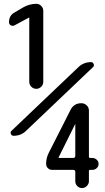

<svg xmlns="http://www.w3.org/2000/svg" viewBox="-20 -750 540 990"><path d="M357.4 64.5Q368.2 64.5 368.2 52.7V-109.4V-110.4L367.2 -109.4L282.2 61.5V63.5V64.5ZM368.2 184.6V136.7Q368.2 126 357.4 126H249Q236.3 126 227.1 117.2Q217.8 108.4 217.8 94.7Q217.8 63.5 232.4 36.1L343.8 -183.6Q361.3 -217.8 399.4 -217.8Q415 -217.8 426.8 -207Q438.5 -196.3 438.5 -179.7V57.6Q438.5 63.5 444.3 64.5H456.1Q468.8 64.5 478.5 73.2Q488.3 82 488.3 95.2Q488.3 108.4 478.5 117.2Q468.8 126 456.1 126H444.3Q438.5 126 438.5 131.8V184.6Q438.5 198.2 427.7 209Q417 219.7 402.8 219.7Q388.7 219.7 378.4 209.5Q368.2 199.2 368.2 184.6ZM54.7 -619.1Q44.9 -614.3 35.6 -619.6Q26.4 -625 26.4 -635.7Q26.4 -669.9 54.7 -685.5L99.6 -711.9Q129.9 -729.5 167 -730.5Q181.6 -730.5 192.4 -719.7Q203.1 -709 203.1 -694.3V-328.1Q203.1 -313.5 192.4 -302.7Q181.6 -292 167 -292Q152.3 -292 141.6 -302.7Q130.9 -313.5 130.9 -328.1V-658.2L129.9 -659.2H128.9ZM450.2 -429.7Q459 -429.7 462.9 -419.9Q466.8 -410.2 460 -404.3L115.2 -76.2Q88.9 -49.8 49.8 -49.8Q40 -49.8 36.1 -59.6Q32.2 -69.3 40 -76.2L384.8 -404.3Q411.1 -429.7 450.2 -429.7Z"/></svg>

Font: Rounded-X Mgen+ 1m medium
Style: Regular
Weight: 500
Designer: [Source Han Sans]
Ryoko NISHIZUKA  (kana & ideographs); Paul D. Hunt (Latin, Greek & Cyrillic); Wenlong ZHANG  (bopomofo
Version: Version 1.059.20150602